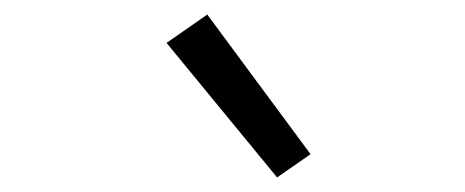

<svg xmlns="http://www.w3.org/2000/svg" viewBox="-20 -814 640 264"><path d="M361 -570 209 -755 265 -794 407 -602Z"/></svg>

Font: Iosevka Slab LtExObl
Style: Regular
Weight: 300
Width: 7
Italic angle: -9°
Monospace: yes
Designer: Belleve Invis
Foundry: Belleve Invis
Version: Version 11.1.0; ttfautohint (v1.8.3)